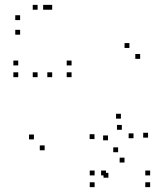

<svg xmlns="http://www.w3.org/2000/svg" viewBox="-20 -760 660 790"><path d="M62.8 -617.3V-637.3H42.8V-617.3ZM177.5 -720V-740H157.5V-720ZM134.7 -720V-740H114.7V-720ZM62.8 -677.3V-697.3H42.8V-677.3ZM194.7 -720V-740H174.7V-720ZM134.7 -720V-740H114.7V-720ZM134.7 -442.5V-462.5H114.7V-442.5ZM194.7 -442.5V-462.5H174.7V-442.5ZM274.5 -442.5V-462.5H254.5V-442.5ZM274.5 -490.8V-510.8H254.5V-490.8ZM55 -490.8V-510.8H35V-490.8ZM55 -442.5V-462.5H35V-442.5ZM119.5 -186.5V-206.5H99.5V-186.5ZM163.7 -141.7V-161.7H143.7V-141.7ZM556.7 -517.8V-537.8H536.7V-517.8ZM512.5 -562.7V-582.7H492.5V-562.7ZM368.8 -187.8V-207.8H348.8V-187.8ZM424.3 -182.7V-202.7H404.3V-182.7ZM481.3 -226V-246H461.3V-226ZM529.3 -191.2V-211.2H509.3V-191.2ZM466 -133.7V-153.7H446V-133.7ZM369.3 -38.3V-58.3H349.3V-38.3ZM369.3 10V-10H349.3V10ZM597.8 10V-10H577.8V10ZM597.8 -38.3V-58.3H577.8V-38.3ZM416 -38.3V-58.3H396V-38.3ZM426 -28.8V-48.8H406V-28.8ZM492.3 -91.3V-111.3H472.3V-91.3ZM589.2 -193.7V-213.7H569.2V-193.7ZM477.5 -271.8V-291.8H457.5V-271.8Z"/></svg>

Font: Monaspace Argon Dots Var
Style: Regular
Weight: 400
Designer: Riley Cran and the Lettermatic Team
Version: Version 1.100 (Monaspace Argon Dots)